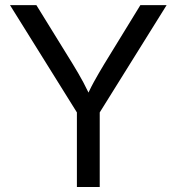

<svg xmlns="http://www.w3.org/2000/svg" viewBox="-20 -748 707 768"><path d="M287.6 0V-298.3L20 -727.5H125.5L270.5 -492.7Q293.9 -454.6 313.2 -418.9Q332.5 -383.3 353 -335H315.4Q335.4 -383.8 355.2 -419.7Q375 -455.6 397.5 -492.7L541.5 -727.5H646.5L378.9 -298.3V0Z"/></svg>

Font: Inter 20pt
Style: Regular
Weight: 400
Version: Version 4.001;git-66647c0bb